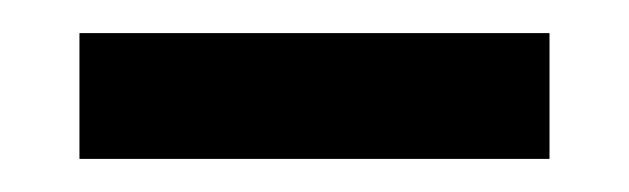

<svg xmlns="http://www.w3.org/2000/svg" viewBox="-20 -708 380 116"><path d="M28 -688H312V-612H28Z"/></svg>

Font: Golos UI
Style: Regular
Weight: 400
Designer: A.Korolkova, Vitaly Kuzmin
Foundry: ParaType Ltd
Version: Version 2.000